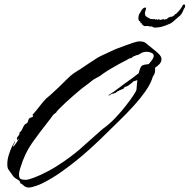

<svg xmlns="http://www.w3.org/2000/svg" viewBox="-20 -790 857 868"><path d="M112 58Q96 58 86.5 48.5Q77 39 72 39Q71 28 61.5 23Q52 18 45 12Q41 9 38.5 5Q36 1 33 -3Q23 -17 18 -24Q13 -31 13 -49Q13 -68 20 -90.5Q27 -113 35 -129Q37 -133 41.5 -140.5Q46 -148 47 -151H48Q47 -144 43 -138.5Q39 -133 39 -126Q43 -129 53 -143Q63 -157 64 -161Q63 -161 63.5 -161.5Q64 -162 63 -162H61Q60 -161 60 -159Q60 -157 58 -155Q56 -159 56 -161Q56 -168 61 -173.5Q66 -179 68 -184V-191Q76 -196 81 -207.5Q86 -219 91 -226Q94 -229 97.5 -230.5Q101 -232 104 -236Q107 -241 108 -246.5Q109 -252 114 -256Q118 -259 124 -260Q130 -261 130 -268L127 -267L128 -272Q144 -290 158.5 -309Q173 -328 189 -345Q193 -349 197.5 -352Q202 -355 206 -359Q216 -368 226 -377.5Q236 -387 246 -396Q264 -413 282 -431.5Q300 -450 320 -463Q325 -467 330.5 -470Q336 -473 341 -476Q361 -490 381 -503Q401 -516 421 -529Q435 -537 450 -543.5Q465 -550 479 -557Q495 -565 512 -571.5Q529 -578 546 -584Q560 -589 579.5 -596Q599 -603 613 -603Q625 -603 633 -599Q641 -595 649 -587Q657 -580 671.5 -569Q686 -558 698 -546Q710 -534 710 -523Q710 -510 700.5 -500Q691 -490 681 -484Q682 -475 680.5 -464.5Q679 -454 671 -444Q663 -414 638.5 -379Q614 -344 582.5 -309.5Q551 -275 522 -247Q493 -219 476 -202Q388 -114 322.5 -62Q257 -10 213 16Q169 42 144 50Q119 58 112 58ZM97 23Q107 23 134 13Q161 3 197 -16Q233 -35 270 -61Q312 -90 349 -122.5Q386 -155 413 -179.5Q440 -204 448 -210Q475 -229 501 -256.5Q527 -284 548.5 -311.5Q570 -339 583.5 -359.5Q597 -380 597 -385Q598 -398 599 -408.5Q600 -419 601 -428Q589 -423 583 -423V-421Q576 -416 566.5 -408Q557 -400 549 -398Q547 -397 544 -397L539 -390V-389Q534 -388 530 -385.5Q526 -383 521 -383Q518 -378 512 -378Q511 -376 508 -374.5Q505 -373 504 -370H503L500 -371Q497 -367 493 -367Q489 -367 484 -365Q483 -364 478 -361Q473 -358 471 -358H470L471 -360Q495 -375 517.5 -392.5Q540 -410 563 -426Q577 -435 607 -459Q614 -487 621 -492.5Q628 -498 652 -500Q662 -511 668.5 -520.5Q675 -530 675 -537Q675 -547 664 -551.5Q653 -556 645 -556Q626 -556 615 -548Q604 -540 593 -540L592 -537Q584 -537 578.5 -531.5Q573 -526 565 -526Q563 -524 553.5 -519Q544 -514 534 -509Q524 -504 519 -501Q502 -491 484 -481Q466 -471 449 -459Q445 -457 441 -453.5Q437 -450 433 -447L407 -433Q406 -433 397 -426Q388 -419 379.5 -412Q371 -405 370 -405Q365 -402 350 -390Q335 -378 315.5 -361Q296 -344 277.5 -327Q259 -310 246.5 -297Q234 -284 234 -281Q224 -276 215 -263Q206 -250 199 -242Q158 -190 125 -143.5Q92 -97 72 -31Q70 -24 68 -16.5Q66 -9 66 -1Q66 17 75 20Q84 23 97 23ZM691 -666Q689 -666 687 -665.5Q685 -665 683 -665Q673 -665 670 -668.5Q667 -672 659 -670Q657 -671 651 -672Q645 -673 634 -672Q631 -671 628 -675Q625 -679 623 -679Q619 -679 621 -686L618 -685H617Q615 -685 615 -689Q615 -693 612 -694L608 -696L609 -697H608Q607 -699 606 -703.5Q605 -708 606 -712Q607 -717 607 -720Q607 -723 615 -735Q625 -756 637 -756Q642 -756 639 -746Q638 -742 636.5 -737.5Q635 -733 635 -728Q635 -726 637 -720Q640 -715 646 -712Q652 -709 657 -706Q657 -706 658 -705.5Q659 -705 660 -705Q660 -704 669.5 -703.5Q679 -703 680 -704Q682 -703 683.5 -701.5Q685 -700 689 -704L690 -699L695 -703L694 -701L695 -702Q698 -705 700 -702Q700 -702 700.5 -701.5Q701 -701 701 -701Q702 -701 702.5 -700.5Q703 -700 704 -700L710 -701L719 -704Q719 -703 721.5 -702Q724 -701 724 -701L728 -704Q728 -702 729 -702Q731 -702 732.5 -703.5Q734 -705 736 -706L743 -711Q746 -713 748.5 -713.5Q751 -714 752 -714H754Q759 -714 767 -720Q772 -728 774 -726.5Q776 -725 779 -731Q781 -733 783.5 -735Q786 -737 789 -741Q791 -743 796 -749.5Q801 -756 801 -757Q807 -770 812 -770Q819 -770 816 -757Q816 -756 813.5 -753Q811 -750 811 -749Q807 -737 799 -725Q794 -719 787.5 -714Q781 -709 776 -704Q768 -697 760.5 -690.5Q753 -684 746 -682Q733 -676 717.5 -671Q702 -666 691 -666Z"/></svg>

Font: Cherish
Style: Regular
Weight: 400
Designer: Robert E. Leuschke
Foundry: Robert E. Leuschke
Version: Version 1.005